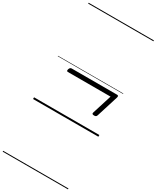

<svg xmlns="http://www.w3.org/2000/svg" viewBox="-411 -1227 1585 1943"><g transform="rotate(30 381.5 -255.0)"><path d="M618 -164Q602 -164 597 -169.5Q592 -175 596 -187L667 -413H169Q159 -413 156 -419Q153 -425 157 -439Q165 -463 184 -463H715Q736 -463 728 -437L649 -185Q645 -173 638 -168.5Q631 -164 618 -164ZM0 605H763V615H0ZM0 -20H763V0H0ZM0 -505H763V-500H0ZM0 -1125H763V-1115H0Z"/></g></svg>

Font: Playwrite CU Guides
Style: Regular
Weight: 400
Designer: Veronika Burian, José Scaglione
Foundry: TypeTogether
Version: Version 1.003